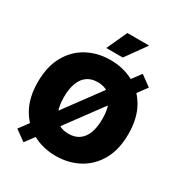

<svg xmlns="http://www.w3.org/2000/svg" viewBox="-224 -1107 1218 1299"><g transform="rotate(30 385.5 -457.0)"><path d="M385.3 10.3Q286.1 10.3 205.8 -33Q125.5 -76.2 78.6 -159.4Q31.7 -242.7 31.7 -363.3Q31.7 -484.9 78.6 -568.4Q125.5 -651.9 205.8 -694.8Q286.1 -737.8 385.3 -737.8Q484.4 -737.8 564.5 -694.8Q644.5 -651.9 691.7 -568.4Q738.8 -484.9 738.8 -363.3Q738.8 -242.2 691.7 -158.9Q644.5 -75.7 564.5 -32.7Q484.4 10.3 385.3 10.3ZM385.3 -162.6Q434.1 -162.6 467.5 -185.8Q501 -209 518.1 -253.9Q535.2 -298.8 535.2 -363.3Q535.2 -428.2 518.1 -473.4Q501 -518.6 467.5 -541.7Q434.1 -564.9 385.3 -564.9Q336.4 -564.9 303.2 -541.7Q270 -518.6 252.7 -473.4Q235.4 -428.2 235.4 -363.3Q235.4 -298.8 252.7 -253.9Q270 -209 303.2 -185.8Q336.4 -162.6 385.3 -162.6ZM151.4 39.1 69.3 -20.5 618.7 -765.6 701.2 -705.6ZM317.9 -793.5 390.6 -952.6H560.5L446.8 -793.5Z"/></g></svg>

Font: Inter 17pt Black
Style: Regular
Weight: 900
Version: Version 4.001;git-66647c0bb